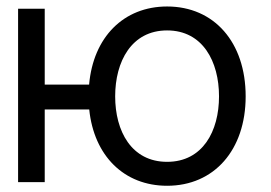

<svg xmlns="http://www.w3.org/2000/svg" viewBox="-20 -573 852 604"><path d="M120.7 -545.5H36.9V0H120.7V-228.7H260.7C275.6 -82.7 370.4 11.4 505.7 11.4C653.4 11.4 752.8 -100.9 752.8 -269.9C752.8 -440.3 653.4 -552.6 505.7 -552.6C369 -552.6 273.4 -456.3 260.3 -306.8H120.7ZM342.3 -269.9C342.3 -379.3 393.5 -477.3 505.7 -477.3C617.9 -477.3 669 -379.3 669 -269.9C669 -160.5 617.9 -63.9 505.7 -63.9C393.5 -63.9 342.3 -160.5 342.3 -269.9Z"/></svg>

Font: Magic Ui Pro
Style: Regular
Weight: 400
Designer: Stefan Endress, Andreas Faust
Version: Version 1.000;FEAKit 1.0